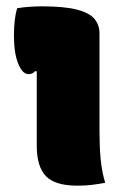

<svg xmlns="http://www.w3.org/2000/svg" viewBox="-20 -577 390 606"><path d="M96 -117V-352H90Q83 -343 70 -343Q51 -343 37.5 -376Q24 -409 24 -465Q24 -517 34 -551Q51 -554 72.5 -555.5Q94 -557 111 -557Q184 -557 223.5 -546.5Q263 -536 278.5 -517Q294 -498 294 -472V-163Q294 -116 297.5 -76.5Q301 -37 312 0Q290 4 270 6.5Q250 9 224 9Q154 9 125 -21Q96 -51 96 -117Z"/></svg>

Font: Recursive Sn Csl St Blk
Style: Regular
Weight: 900
Version: Version 1.079;hotconv 1.0.112;makeotfexe 2.5.65598; ttfautoh